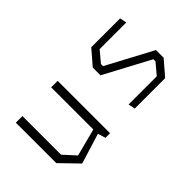

<svg xmlns="http://www.w3.org/2000/svg" viewBox="-28 -892 1295 1295"><g transform="rotate(-45 620.0 -244.0)"><path d="M173.5 -131.5 251 -46.5 490 -109V-68L232 11.5L110.5 -114V-500H173.5ZM509.5 0H466L447.5 -58.5V-500H509.5Z M735 -49H1004L1069 -126.5V-146.5L740 -322V-395.5L830 -500H1105L1115 -451H861L796 -373.5V-353.5L1125 -178V-104.5L1035 0H745Z"/></g></svg>

Font: Monaspace Krypton Var
Style: Regular
Weight: 400
Designer: Riley Cran and the Lettermatic Team
Version: Version 1.101 (Monaspace Krypton Var)